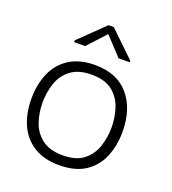

<svg xmlns="http://www.w3.org/2000/svg" viewBox="-111 -655 673 750"><g transform="rotate(20 225.0 -280.0)"><path d="M218 10Q155 10 112.5 -16.5Q70 -43 49 -90Q28 -137 28 -197Q28 -258 49 -305.5Q70 -353 112.5 -379.5Q155 -406 218 -406Q310 -406 358.5 -348.5Q407 -291 407 -197Q407 -139 387 -91.5Q367 -44 325 -17Q283 10 218 10ZM218 -31Q274 -31 305 -56Q336 -81 348.5 -119.5Q361 -158 361 -198Q361 -239 348.5 -277.5Q336 -316 305 -341Q274 -366 218 -366Q163 -366 131 -341Q99 -316 86.5 -277.5Q74 -239 74 -198Q74 -158 86.5 -119.5Q99 -81 131 -56Q163 -31 218 -31ZM109 -462V-469L213 -570H235L340 -469V-462H294L225 -536H223L155 -462Z"/></g></svg>

Font: Darker Grotesque
Style: Regular
Weight: 400
Designer: Gabriel Lam
Foundry: TypeRant
Version: Version 1.000;gftools[0.9.28]